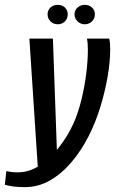

<svg xmlns="http://www.w3.org/2000/svg" viewBox="-80 -654 474 791"><path d="M22 117Q-2 117 -23 114.5Q-44 112 -60 107L-54 51Q-45 53 -33.5 54.5Q-22 56 -6 56Q40 56 83 28Q126 0 162.5 -46.5Q199 -93 223 -146Q242 -189 255 -241.5Q268 -294 275 -348.5Q282 -403 282 -449Q282 -464 281 -475.5Q280 -487 278 -495H370Q374 -478 374 -451Q374 -399 363 -336Q352 -273 332 -209Q312 -145 284 -91Q255 -34 215 13.5Q175 61 126.5 89Q78 117 22 117ZM77 54 41 -495H138L156 11ZM158 -554Q140 -554 128 -566Q116 -578 116 -595Q116 -612 128 -623Q140 -634 158 -634Q176 -634 187.5 -623Q199 -612 199 -595Q199 -578 187.5 -566Q176 -554 158 -554ZM269 -554Q252 -554 239.5 -566Q227 -578 227 -595Q227 -612 239.5 -623Q252 -634 269 -634Q287 -634 299 -623Q311 -612 311 -595Q311 -578 299 -566Q287 -554 269 -554Z"/></svg>

Font: Alumni Sans SemiBold
Style: Italic
Weight: 600
Italic angle: -8°
Version: Version 1.016